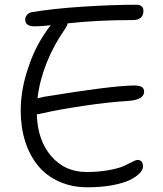

<svg xmlns="http://www.w3.org/2000/svg" viewBox="-20 -775 694 815"><path d="M154.8 -293Q144.5 -290 136.2 -290Q139.6 -179.2 197.5 -112.1Q255.4 -44.9 347.2 -44.9Q400.4 -44.9 443.1 -53Q485.8 -61 506.1 -70.6Q526.4 -80.1 542 -88.1Q557.6 -96.2 563 -96.2Q586.9 -96.2 586.9 -67.9Q586.9 -54.2 572.5 -39.3Q558.1 -24.4 531 -11Q503.9 2.4 456.8 11.2Q409.7 20 351.1 20Q284.7 20 231 -4.2Q177.2 -28.3 141.6 -71.5Q106 -114.7 86.9 -174.6Q67.9 -234.4 67.9 -305.2Q67.9 -385.3 93.8 -469.2Q119.6 -553.2 159.2 -616.2Q184.6 -656.2 195.8 -668Q154.3 -663.1 127.9 -663.1Q86.9 -663.1 86.9 -691.9Q86.9 -701.7 93.8 -710.9Q100.6 -720.2 113.8 -723.1Q207.5 -738.8 333 -746.8Q458.5 -754.9 560.1 -754.9Q573.7 -754.9 581.3 -748Q588.9 -741.2 588.9 -730Q588.9 -689.9 543.9 -689.9Q393.6 -689.9 267.1 -675.8Q265.6 -666 253.9 -648.9Q208 -583.5 178 -508.3Q147.9 -433.1 139.2 -357.9Q152.8 -361.3 165 -363.8Q449.7 -410.6 545.9 -412.1Q571.8 -412.1 581.8 -405.8Q591.8 -399.4 591.8 -386.2Q591.8 -350.1 519 -346.2Q438 -341.3 331.1 -325.2Q224.1 -309.1 154.8 -293Z"/></svg>

Font: Shantell Sans Irregular Bouncy
Style: Regular
Weight: 300
Designer: Stephen Nixon, Anya Danilova, Shantell Martin
Foundry: Arrow Type
Version: Version 1.006;[9816181b4]